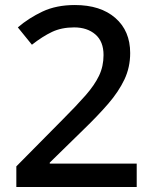

<svg xmlns="http://www.w3.org/2000/svg" viewBox="-20 -744 614 764"><path d="M524 0H45V-82L230 -269Q284 -323 320 -364Q356 -405 374 -442.5Q392 -480 392 -525Q392 -579 359.5 -607Q327 -635 275 -635Q225 -635 187 -617Q149 -599 107 -566L51 -635Q94 -672 149 -698Q204 -724 278 -724Q380 -724 439 -672.5Q498 -621 498 -533Q498 -476 475 -427.5Q452 -379 410.5 -331Q369 -283 312 -228L178 -97V-93H524Z"/></svg>

Font: Noto Sans Syriac Medium
Style: Regular
Weight: 500
Designer: Patrick Giasson and the Monotype Design Team
Foundry: Monotype Imaging Inc.
Version: Version 3.000; ttfautohint (v1.8.4.7-5d5b)